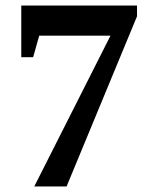

<svg xmlns="http://www.w3.org/2000/svg" viewBox="-20 -675 540 695"><path d="M100 -468H57V-655H476V-616L221 0H104L380 -546H122Z"/></svg>

Font: Libra Serif Modern
Style: Bold
Weight: 700
Designer: Stefan Peev, Context Ltd
Foundry: Ascender Corporation
Version: Version 1.000